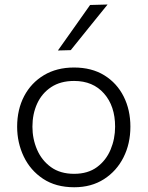

<svg xmlns="http://www.w3.org/2000/svg" viewBox="-20 -798 637 829"><path d="M300.5 10.5Q221 10.5 166 -26Q111 -62.5 82.5 -122.2Q54 -182 54 -251Q54 -325 84.2 -382.8Q114.5 -440.5 169.8 -473.5Q225 -506.5 299.5 -506.5Q376 -506.5 430.5 -472.8Q485 -439 514 -381.2Q543 -323.5 543 -251Q543 -177.5 513.2 -118.5Q483.5 -59.5 429 -24.5Q374.5 10.5 300.5 10.5ZM300 -47.5Q359.5 -47.5 398.8 -76.5Q438 -105.5 457.5 -152Q477 -198.5 477 -251Q477 -340 429.2 -394.2Q381.5 -448.5 300 -448.5Q241.5 -448.5 201.2 -422Q161 -395.5 140.5 -350.8Q120 -306 120 -251Q120 -198.5 140 -152Q160 -105.5 200 -76.5Q240 -47.5 300 -47.5ZM230 -580Q265 -629.5 300 -678.8Q335 -728 369 -776.5L444.5 -778.5Q403.5 -728 364 -679Q324.5 -630 285.5 -581.5Z"/></svg>

Font: Commissioner Light
Style: Regular
Weight: 300
Designer: Kostas Bartsokas
Foundry: Kostas Bartsokas
Version: Version 1.000; ttfautohint (v1.8.3)